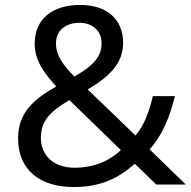

<svg xmlns="http://www.w3.org/2000/svg" viewBox="-20 -745 772 775"><path d="M304 -725C190 -725 120 -667 120 -569C120 -496 164 -444 207 -396C112 -342 53 -288 53 -186C53 -60 140 10 278 10C389 10 461 -28 524 -84L611 0H730L584 -142C634 -197 665 -271 686 -357H597C582 -294 562 -239 527 -198L334 -384C416 -432 477 -487 477 -571C477 -668 411 -725 304 -725ZM301 -653C355 -653 390 -619 390 -571C390 -517 359 -481 280 -436C232 -485 206 -522 206 -570C206 -622 245 -653 301 -653ZM260 -341 468 -139C426 -100 366 -68 281 -68C198 -68 145 -116 145 -189C145 -261 188 -298 260 -341Z"/></svg>

Font: Noto Sans Arabic
Style: Regular
Weight: 400
Designer: Monotype Design Team, Nadine Chahine, Nizar Qandah and Khaled Hosny
Foundry: Monotype Imaging Inc.
Version: Version 2.012